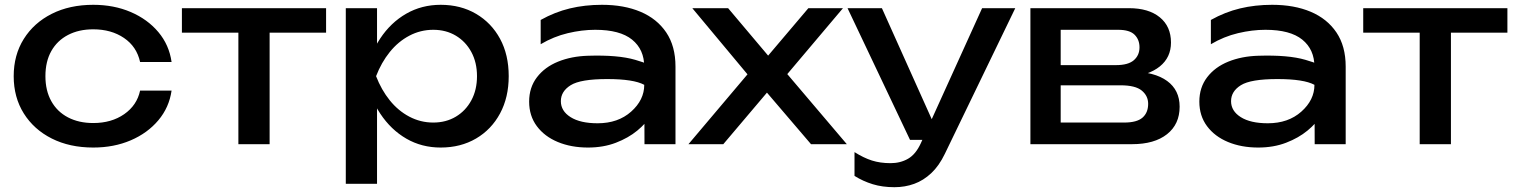

<svg xmlns="http://www.w3.org/2000/svg" viewBox="-20 -600 6306 799"><path d="M694 -223Q684 -153 639 -99.5Q594 -46 524 -16Q454 14 368 14Q270 14 195.5 -23.5Q121 -61 79 -128Q37 -195 37 -283Q37 -371 79 -438Q121 -505 195.5 -542.5Q270 -580 368 -580Q454 -580 524 -550Q594 -520 639 -466.5Q684 -413 694 -342H563Q549 -406 496 -442Q443 -478 368 -478Q308 -478 263 -454.5Q218 -431 193.5 -387.5Q169 -344 169 -283Q169 -223 193.5 -179Q218 -135 263 -111.5Q308 -88 368 -88Q444 -88 497 -125Q550 -162 563 -223Z M972 -521H1102V0H972ZM737 -566H1337V-464H737Z M1419 -566H1549V-369L1543 -349V-235L1549 -200V165H1419ZM1499 -283Q1518 -373 1562 -439.5Q1606 -506 1670.5 -543Q1735 -580 1814 -580Q1897 -580 1961 -542.5Q2025 -505 2061 -438.5Q2097 -372 2097 -283Q2097 -195 2061 -128Q2025 -61 1961 -23.5Q1897 14 1814 14Q1735 14 1671 -23Q1607 -60 1562.5 -127Q1518 -194 1499 -283ZM1965 -283Q1965 -340 1941.5 -383.5Q1918 -427 1877 -451.5Q1836 -476 1783 -476Q1730 -476 1683.5 -451.5Q1637 -427 1602 -383.5Q1567 -340 1545 -283Q1567 -226 1602 -182.5Q1637 -139 1683.5 -114.5Q1730 -90 1783 -90Q1836 -90 1877 -114.5Q1918 -139 1941.5 -182.5Q1965 -226 1965 -283Z M2661 -322Q2661 -394 2610.5 -435Q2560 -476 2457 -476Q2402 -476 2343 -462Q2284 -448 2230 -416V-517Q2289 -550 2351.5 -565Q2414 -580 2485 -580Q2577 -580 2645.5 -551Q2714 -522 2752.5 -465Q2791 -408 2791 -323V0H2662ZM2427 -368Q2552 -372 2623.5 -351Q2695 -330 2702 -317.5Q2709 -305 2709 -178Q2709 -153 2689 -120Q2669 -87 2632 -56.5Q2595 -26 2543 -6Q2491 14 2427 14Q2357 14 2301.5 -9Q2246 -32 2214 -75Q2182 -118 2182 -177Q2182 -236 2214.5 -278.5Q2247 -321 2302.5 -343.5Q2358 -366 2427 -368ZM2314 -179Q2314 -138 2354.5 -112.5Q2395 -87 2467 -87Q2552 -87 2606.5 -135.5Q2661 -184 2661 -247Q2617 -271 2506.5 -271Q2396 -271 2355 -245.5Q2314 -220 2314 -179Z M2845 0 3118 -323 3117 -259 2861 -566H3010L3204 -336H3149L3344 -566H3488L3227 -257L3222 -332L3504 0H3355L3143 -248H3200L2990 0Z M3702 179Q3652 179 3611.5 166.5Q3571 154 3536 132V33Q3574 57 3608.5 68Q3643 79 3686 79Q3727 79 3759 60.5Q3791 42 3812 -4L4067 -566H4205L3912 40Q3888 90 3855.5 120.5Q3823 151 3784.5 165Q3746 179 3702 179ZM3767 -18 3507 -566H3650L3896 -18Z M4268 0V-283V-566H4678Q4760 -566 4806.5 -528Q4853 -490 4853 -423Q4853 -361 4806.5 -323.5Q4760 -286 4677 -279L4687 -303Q4785 -301 4837 -263Q4889 -225 4889 -156Q4889 -83 4836.5 -41.5Q4784 0 4691 0ZM4394 -32 4344 -90H4658Q4711 -90 4734.5 -110.5Q4758 -131 4758 -168Q4758 -201 4731.5 -223Q4705 -245 4643 -245H4344V-329H4624Q4675 -329 4698.5 -349.5Q4722 -370 4722 -403Q4722 -435 4701.5 -455.5Q4681 -476 4633 -476H4345L4394 -533V-283Z M5450 -322Q5450 -394 5399.5 -435Q5349 -476 5246 -476Q5191 -476 5132 -462Q5073 -448 5019 -416V-517Q5078 -550 5140.5 -565Q5203 -580 5274 -580Q5366 -580 5434.5 -551Q5503 -522 5541.5 -465Q5580 -408 5580 -323V0H5451ZM5216 -368Q5341 -372 5412.5 -351Q5484 -330 5491 -317.5Q5498 -305 5498 -178Q5498 -153 5478 -120Q5458 -87 5421 -56.5Q5384 -26 5332 -6Q5280 14 5216 14Q5146 14 5090.5 -9Q5035 -32 5003 -75Q4971 -118 4971 -177Q4971 -236 5003.5 -278.5Q5036 -321 5091.5 -343.5Q5147 -366 5216 -368ZM5103 -179Q5103 -138 5143.5 -112.5Q5184 -87 5256 -87Q5341 -87 5395.5 -135.5Q5450 -184 5450 -247Q5406 -271 5295.5 -271Q5185 -271 5144 -245.5Q5103 -220 5103 -179Z M5888 -521H6018V0H5888ZM5653 -566H6253V-464H5653Z"/></svg>

Font: Bounded
Style: Regular
Weight: 400
Designer: Vlad Churkin
Version: Version 1.0